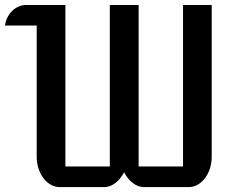

<svg xmlns="http://www.w3.org/2000/svg" viewBox="-37 -761 978 781"><path d="M112.3 -657.2H-16.6Q-14.6 -674.3 -7.1 -689.5Q0.5 -704.6 12 -716.1Q23.4 -727.5 38.1 -734.1Q52.7 -740.7 68.8 -740.7H229V-84H409.7V-740.7H526.9V-84H707.5V-740.7H824.2V-124Q824.2 -98.1 816.9 -75.7Q809.6 -53.2 796.9 -36.4Q784.2 -19.5 767.3 -9.8Q750.5 0 731 0H548.8Q524.9 0 503.4 -16.4Q481.9 -32.7 467.8 -60.5Q453.6 -32.7 432.1 -16.4Q410.6 0 386.7 0H205.6Q186.5 0 169.4 -9.8Q152.3 -19.5 139.6 -36.4Q127 -53.2 119.6 -75.7Q112.3 -98.1 112.3 -124Z"/></svg>

Font: Atomic Age
Style: Regular
Weight: 400
Version: Version 1.007; ttfautohint (v1.4.1) -l 6 -r 46 -G 0 -x 0 -H 